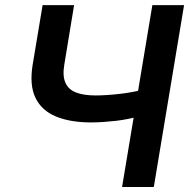

<svg xmlns="http://www.w3.org/2000/svg" viewBox="-20 -748 756 768"><path d="M150.4 -727.5H276.4L237.3 -490.2Q229.5 -444.3 241.7 -417Q253.9 -389.6 284.4 -377.9Q314.9 -366.2 362.3 -366.2Q383.8 -366.2 408.9 -367.9Q434.1 -369.6 459.7 -372.6Q485.4 -375.5 509.3 -379.9Q533.2 -384.3 551.8 -389.6L534.7 -282.7Q515.1 -276.9 491.9 -272.2Q468.8 -267.6 443.4 -264.6Q418 -261.7 392.8 -260Q367.7 -258.3 344.7 -258.3Q261.2 -258.3 203.9 -282Q146.5 -305.7 121.8 -356.9Q97.2 -408.2 110.8 -490.2ZM589.4 -727.5H716.3L595.2 0H468.3Z"/></svg>

Font: Inter Tight SemiBold
Style: Italic
Weight: 600
Italic angle: -9.39999°
Designer: Rasmus Andersson
Foundry: rsms
Version: Version 3.004